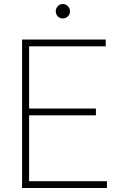

<svg xmlns="http://www.w3.org/2000/svg" viewBox="-20 -937 628 957"><path d="M458 -362H93V-396H458ZM507 -706H93V-740H507ZM513 0H93V-34H513ZM125 0H90V-740H125ZM293 -845Q278 -845 268 -855.5Q258 -866 258 -881Q258 -895 268 -906Q278 -917 293 -917Q308 -917 318.5 -906Q329 -895 329 -881Q329 -866 318.5 -855.5Q308 -845 293 -845Z"/></svg>

Font: Be Vietnam Pro Variable Thin
Style: Regular
Weight: 100
Designer: Lam Bao, Tony Le, Vietanh Nguyen
Foundry: Yellow Type Foundry
Version: Version 1.002